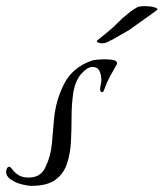

<svg xmlns="http://www.w3.org/2000/svg" viewBox="-70 -572 533 625"><path d="M32 33Q20 33 0.5 28Q-19 23 -34.5 12.5Q-50 2 -50 -13Q-50 -18 -47.5 -23.5Q-45 -29 -40 -29Q-36 -29 -29.5 -20Q-23 -11 -10.5 -2.5Q2 6 23 6Q63 6 78 -28Q95 -62 99 -105.5Q103 -149 106 -186Q112 -247 139 -299.5Q166 -352 227 -374Q235 -377 248.5 -378Q262 -379 270 -379Q275 -379 284.5 -378.5Q294 -378 302.5 -375.5Q311 -373 311 -366Q311 -363 307 -357Q297 -339 287.5 -322Q278 -305 271 -285Q270 -282 268 -277Q266 -272 261 -272Q258 -272 257 -275.5Q256 -279 256 -281Q256 -289 258 -297Q260 -305 260 -313Q260 -327 254 -340.5Q248 -354 231 -354Q220 -354 210 -346Q200 -338 193 -330Q174 -306 168.5 -269.5Q163 -233 163 -192.5Q163 -152 161 -112Q159 -72 148 -39Q137 -6 110 13.5Q83 33 32 33ZM261 -431Q257 -431 251 -433Q245 -435 245 -439L283 -470Q300 -484 314.5 -499Q329 -514 346 -527Q354 -534 361.5 -539Q369 -544 376 -548Q383 -552 402 -552Q414 -552 425 -550Q436 -548 440 -545Q443 -544 443 -541Q421 -524 397 -507.5Q373 -491 350 -474Q337 -467 318.5 -456Q300 -445 282 -436Q272 -431 261 -431Z"/></svg>

Font: My Soul
Style: Regular
Weight: 400
Designer: Robert E. Leuschke
Foundry: Robert E. Leuschke
Version: Version 1.010; ttfautohint (v1.8.4.7-5d5b)